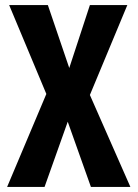

<svg xmlns="http://www.w3.org/2000/svg" viewBox="-20 -734 540 754"><path d="M8 0H155L246 -256L337 0H492L333 -361L480 -714H333L252 -467L168 -714H16L162 -365Z"/></svg>

Font: Noto Sans Mono ExtraCondensed ExtraBold
Style: Regular
Weight: 800
Width: 2
Designer: Monotype Design Team
Foundry: Monotype Imaging Inc.
Version: Version 2.014